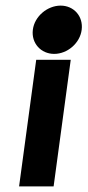

<svg xmlns="http://www.w3.org/2000/svg" viewBox="-20 -664 312 684"><path d="M173 -472C220 -472 265 -510 271 -558C277 -606 243 -644 196 -644C149 -644 103 -606 97 -558C91 -510 126 -472 173 -472ZM232 -451H109L48 0H171Z"/></svg>

Font: Charger
Style: HemiRT
Weight: 900
Designer: Jasper
Foundry: Cannot Into Space Fonts
Version: Version 0.99